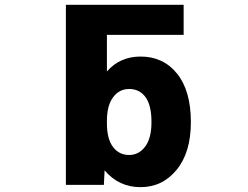

<svg xmlns="http://www.w3.org/2000/svg" viewBox="-20 -772 1040 804"><path d="M614.3 -260.7Q614.3 -331.1 589.4 -365.2Q564.5 -399.4 520.5 -399.4Q479.5 -399.4 453.6 -364.7Q427.7 -330.1 427.7 -265.6V-255.9Q427.7 -190.4 453.1 -156.7Q478.5 -123 520.5 -123Q561.5 -123 587.9 -158.2Q614.3 -193.4 614.3 -260.7ZM418 -58.6 415 2H255.9V-752H749V-626H427.7V-472.7Q482.4 -535.2 568.4 -535.2Q664.1 -535.2 721.7 -463.4Q779.3 -391.6 779.3 -260.7Q779.3 -133.8 719.7 -61Q660.2 11.7 568.4 11.7Q477.5 11.7 418 -58.6Z"/></svg>

Font: Gen Shin Gothic Monospace Heavy
Style: Bold
Weight: 800
Designer: [Source Han Sans]
Ryoko NISHIZUKA  (kana & ideographs); Paul D. Hunt (Latin, Greek & Cyrillic); Wenlong ZHANG  (bopomofo
Version: Version 1.002.20150607